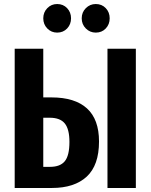

<svg xmlns="http://www.w3.org/2000/svg" viewBox="-20 -934 749 954"><path d="M472 -231Q472 -113 411 -56.5Q350 0 238 0H53V-692H195V-450H236Q352 -450 412 -395.5Q472 -341 472 -231ZM655 -692V0H514V-692ZM325 -229Q325 -292 302 -320.5Q279 -349 227 -349H195V-105H229Q279 -105 302 -133Q325 -161 325 -229ZM333 -843Q333 -813 313.5 -792.5Q294 -772 264 -772Q235 -772 215 -792.5Q195 -813 195 -843Q195 -873 215 -893.5Q235 -914 264 -914Q294 -914 313.5 -893.5Q333 -873 333 -843ZM525 -843Q525 -813 505.5 -792.5Q486 -772 456 -772Q427 -772 406.5 -792.5Q386 -813 386 -843Q386 -873 406.5 -893.5Q427 -914 456 -914Q486 -914 505.5 -893.5Q525 -873 525 -843Z"/></svg>

Font: Fira Sans Compressed SemiBold
Style: Regular
Weight: 600
Width: 1
Designer: bBox Type GmbH & Carrois Corporate GbR & Edenspiekermann AG
Foundry: bBox Type GmbH & Carrois Corporate GbR & Edenspiekermann AG
Version: Version 4.301